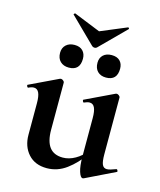

<svg xmlns="http://www.w3.org/2000/svg" viewBox="-108 -776 722 868"><g transform="rotate(15 253.0 -342.0)"><path d="M192 12Q137 12 105.5 -23Q74 -58 74 -113V-260Q74 -293 66.5 -309Q59 -325 43 -325Q32 -325 18 -318Q14 -317 11.5 -323Q9 -329 12 -330L146 -394Q149 -395 151 -395Q156 -395 161.5 -390.5Q167 -386 167 -382V-161Q167 -107 187.5 -80Q208 -53 250 -53Q279 -53 308 -69.5Q337 -86 354 -111L360 -99Q326 -50 284 -19Q242 12 192 12ZM428 -382V-116Q428 -82 434.5 -68Q441 -54 456 -54Q463 -54 473.5 -57Q484 -60 497 -65Q501 -67 504 -61.5Q507 -56 504 -54L366 13Q364 14 361 14Q351 14 343 -11Q335 -36 335 -82V-260Q335 -293 327.5 -309Q320 -325 304 -325Q293 -325 278 -318Q275 -317 272.5 -323Q270 -329 273 -330L407 -394Q409 -395 412 -395Q417 -395 422.5 -390.5Q428 -386 428 -382ZM249 -574 131 -690Q129 -692 132.5 -695Q136 -698 137 -697L261 -647L383 -698Q385 -699 387.5 -696.5Q390 -694 388 -691L271 -574Q267 -570 260.5 -570Q254 -570 249 -574ZM171 -453Q146 -453 131 -467.5Q116 -482 116 -508Q116 -531 131 -545Q146 -559 171 -559Q196 -559 209.5 -545Q223 -531 223 -508Q223 -453 171 -453ZM345 -453Q320 -453 305.5 -467.5Q291 -482 291 -508Q291 -531 305.5 -544.5Q320 -558 345 -558Q370 -558 383.5 -544.5Q397 -531 397 -508Q397 -453 345 -453Z"/></g></svg>

Font: Cormorant Garamond Light
Style: Regular
Weight: 300
Designer: Christian Thalmann (Catharsis Fonts)
Foundry: Catharsis Fonts
Version: Version 4.001